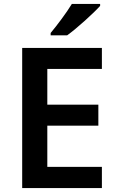

<svg xmlns="http://www.w3.org/2000/svg" viewBox="-20 -958 598 978"><path d="M490 -928V-938H346C319 -893 269 -827 238 -790V-778H322C371 -813 457 -891 490 -928ZM499 0V-108H221V-318H481V-425H221V-607H499V-714H93V0Z"/></svg>

Font: Noto Sans Ol Chiki SemiBold
Style: Regular
Weight: 600
Designer: Monotype Design Team, Lewis McGuffie
Foundry: Monotype Imaging Inc.
Version: Version 2.003